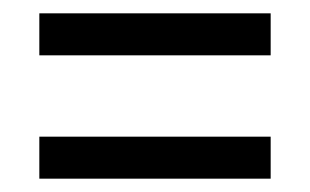

<svg xmlns="http://www.w3.org/2000/svg" viewBox="-20 -501 465 288"><path d="M39 -418V-481H386V-418ZM39 -233V-296H386V-233Z"/></svg>

Font: Noto Serif ExtraCondensed SemiBold
Style: Regular
Weight: 600
Width: 2
Designer: Monotype Design Team
Foundry: Monotype Imaging Inc.
Version: Version 2.015; ttfautohint (v1.8.4.7-5d5b)